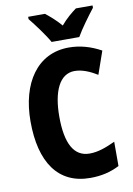

<svg xmlns="http://www.w3.org/2000/svg" viewBox="-101 -994 739 1066"><g transform="rotate(-10 268.5 -460.5)"><path d="M239 -771H395C418 -812 468 -880 498 -918V-931H404C377 -911 346 -886 316 -850C287 -884 255 -911 230 -931H135V-918C165 -881 218 -810 239 -771ZM336 -590C378 -590 421 -572 463 -546L508 -675C450 -707 390 -724 327 -724C149 -724 47 -572 47 -356C47 -126 139 10 320 10C382 10 434 -2 485 -28V-165C433 -141 388 -124 340 -124C251 -124 209 -204 209 -355C209 -496 251 -590 336 -590Z"/></g></svg>

Font: Noto Sans Gurmukhi Condensed ExtraBold
Style: Regular
Weight: 800
Width: 3
Designer: Jelle Bosma - Monotype Design Team
Foundry: Monotype Imaging Inc.
Version: Version 2.004